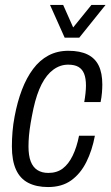

<svg xmlns="http://www.w3.org/2000/svg" viewBox="-20 -743 447 775"><path d="M174 12Q127 12 94 -5Q61 -22 44.5 -58.5Q28 -95 28 -152Q28 -181 30.5 -211.5Q33 -242 39 -273Q50 -332 68.5 -380.5Q87 -429 113.5 -464.5Q140 -500 175.5 -519Q211 -538 256 -538Q303 -538 333.5 -523Q364 -508 378.5 -478Q393 -448 393 -402Q393 -388 391.5 -369Q390 -350 386 -331H320Q323 -347 325 -365.5Q327 -384 327 -397Q327 -427 319.5 -445.5Q312 -464 296.5 -473Q281 -482 255 -482Q223 -482 195.5 -462Q168 -442 148 -403Q128 -364 115 -305Q108 -272 103.5 -245Q99 -218 97 -195.5Q95 -173 95 -152Q95 -115 104 -91.5Q113 -68 131 -56.5Q149 -45 175 -45Q210 -45 233.5 -63Q257 -81 273.5 -115Q290 -149 299 -195H363Q352 -136 328.5 -89Q305 -42 267.5 -15Q230 12 174 12ZM406 -723 300 -591H241L182 -723H235L287 -606H254L349 -723Z"/></svg>

Font: Archivo Condensed Light
Style: Italic
Weight: 300
Width: 3
Italic angle: -10°
Designer: Hector Gatti
Foundry: Omnibus-Type
Version: Version 2.001